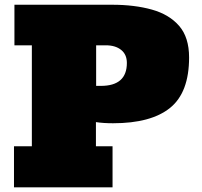

<svg xmlns="http://www.w3.org/2000/svg" viewBox="-20 -798 861 818"><path d="M459.5 0H39.6V-174.8H115.7V-605H41.5V-777.8H457.5Q553.2 -777.8 627.2 -757.1Q701.2 -736.3 743.4 -687.5Q785.6 -638.7 785.6 -553.2Q785.6 -403.8 704.6 -338.4Q623.5 -272.9 461.4 -272.9Q419.9 -272.9 388.7 -277.8V-174.8H459.5ZM389.6 -605V-432.1H409.7Q520.5 -432.1 520.5 -529.8Q520.5 -565.9 496.1 -585.4Q471.7 -605 430.7 -605Z"/></svg>

Font: Angkor
Style: Regular
Weight: 400
Designer: Danh Hong
Foundry: Danh Hong
Version: Version 8.000; ttfautohint (v1.8.3)